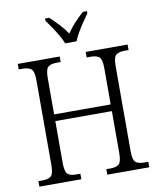

<svg xmlns="http://www.w3.org/2000/svg" viewBox="-100 -1021 916 1100"><g transform="rotate(-10 358.5 -471.5)"><path d="M39 0V-32H63Q97 -32 112.5 -45.5Q128 -59 128 -111V-605Q128 -655 112 -668.5Q96 -682 62 -682H39V-714H283V-682H259Q225 -682 209.5 -668.5Q194 -655 194 -604V-393H523V-603Q523 -655 507.5 -668.5Q492 -682 458 -682H434V-714H678V-682H654Q620 -682 604.5 -668.5Q589 -655 589 -603V-108Q589 -58 604.5 -45Q620 -32 654 -32H678V0H434V-32H458Q492 -32 507.5 -45.5Q523 -59 523 -111V-354H194V-111Q194 -59 209.5 -45.5Q225 -32 259 -32H283V0ZM327 -783Q318 -806 302.5 -832.5Q287 -859 269.5 -885Q252 -911 238 -930V-943H262Q291 -916 315 -890.5Q339 -865 360 -834Q381 -865 404.5 -890.5Q428 -916 458 -943H482V-930Q468 -911 450.5 -885Q433 -859 417.5 -832.5Q402 -806 393 -783Z"/></g></svg>

Font: Noto Serif SemiCondensed Light
Style: Regular
Weight: 300
Width: 4
Designer: Monotype Design Team
Foundry: Monotype Imaging Inc.
Version: Version 2.013